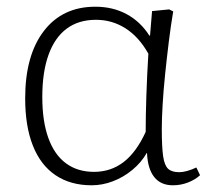

<svg xmlns="http://www.w3.org/2000/svg" viewBox="-20 -538 640 572"><path d="M253 14Q190 14 145.5 -16Q101 -46 78 -104Q55 -162 55 -245Q55 -373 110.5 -445.5Q166 -518 264 -518Q316 -518 357 -496Q398 -474 425 -432H427L433 -505L484 -510L496 -504Q489 -463 483 -414.5Q477 -366 472 -317.5Q467 -269 464.5 -226.5Q462 -184 462 -154Q462 -100 466 -72.5Q470 -45 481 -35Q492 -25 514 -25Q524 -25 537 -28.5Q550 -32 565 -39L576 -16Q562 -3 540.5 5.5Q519 14 495 14Q459 14 439.5 -10.5Q420 -35 418 -82H417Q401 -54 374.5 -32Q348 -10 316.5 2Q285 14 253 14ZM260 -26Q310 -26 348 -55Q386 -84 414 -145Q414 -168 414.5 -195Q415 -222 416 -252Q417 -282 418.5 -314Q420 -346 422 -378Q394 -428 354 -453.5Q314 -479 266 -479Q214 -479 178.5 -452.5Q143 -426 124.5 -374.5Q106 -323 106 -249Q106 -177 124 -127Q142 -77 176.5 -51.5Q211 -26 260 -26Z"/></svg>

Font: Literata 18pt ExtraLight
Style: Regular
Weight: 250
Designer: Latin by Veronika Burian and Jose Scaglione. Greek by Irene Vlachou. Cyrillic by Vera Evstafieva.
Foundry: TypeTogether
Version: Version 3.103;gftools[0.9.29]